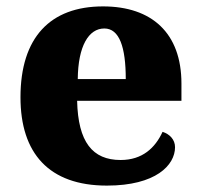

<svg xmlns="http://www.w3.org/2000/svg" viewBox="-20 -570 626 600"><path d="M314 10C467 10 527 -54 527 -110C527 -134 510 -151 488 -158C465 -108 425 -70 357 -70C269 -70 224 -126 221 -255H547V-309C547 -467 454 -550 302 -550C137 -550 44 -453 44 -266C44 -91 133 10 314 10ZM373 -323H223C224 -426 257 -481 306 -481C353 -481 373 -423 373 -323Z"/></svg>

Font: Noto Serif Malayalam ExtraBold
Style: Regular
Weight: 800
Designer: Indian type Foundry, Jelle Bosma, Monotype Design Team
Foundry: Monotype Imaging Inc.
Version: Version 2.104